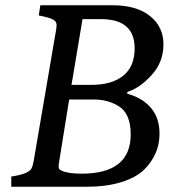

<svg xmlns="http://www.w3.org/2000/svg" viewBox="-20 -713 662 733"><path d="M310 0H23V-39Q90 -49 100 -70Q105 -78 109 -101L193 -592Q196 -606 196 -618.5Q196 -631 182.5 -638.5Q169 -646 128 -654L134 -693H409Q501 -693 552.5 -652Q604 -611 604 -543.5Q604 -476 559 -426.5Q514 -377 466 -362V-355Q523 -340 556 -301.5Q589 -263 589 -202Q589 -124 530 -65Q499 -35 442.5 -17.5Q386 0 310 0ZM253 -389H329Q407 -389 450.5 -424Q494 -459 494 -529Q494 -640 365 -640H295ZM341 -333H244L206 -97Q203 -81 204 -73.5Q205 -66 214 -62Q238 -50 292 -50Q479 -50 479 -200Q479 -281 431 -309Q390 -333 341 -333Z"/></svg>

Font: Poly
Style: Italic
Weight: 400
Italic angle: -10°
Designer: Nicolas Silva
Foundry: Jose Nicolas Silva Schwarzenberg
Version: Version 1.003